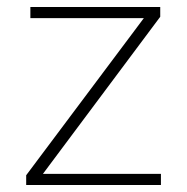

<svg xmlns="http://www.w3.org/2000/svg" viewBox="-20 -530 536 550"><path d="M55 0V-28L392 -478H67V-510H439V-482L103 -32H441V0Z"/></svg>

Font: Saira Thin
Style: Regular
Weight: 100
Designer: Hector Gatti with collaboration of the Omnibus-Type team
Foundry: Omnibus-Type
Version: Version 1.101